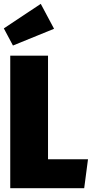

<svg xmlns="http://www.w3.org/2000/svg" viewBox="-26 -988 484 1008"><path d="M188 -967.8 257.8 -836.9 42 -749 -5.9 -838.9ZM226.1 -695.8V-151.9H436L416 0H27.8V-695.8Z"/></svg>

Font: Fira Sans Compressed Heavy
Style: Regular
Weight: 900
Width: 1
Designer: Carrois Corporate & Edenspiekermann AG
Foundry: Carrois Corporate GbR & Edenspiekermann AG
Version: Version 4.203;PS 004.203;hotconv 1.0.88;makeotf.lib2.5.64775